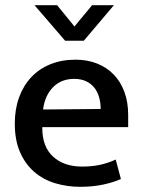

<svg xmlns="http://www.w3.org/2000/svg" viewBox="-20 -710 549 740"><path d="M474 -220H143V-216Q143 -144 185 -106Q227 -68 296 -68Q334 -68 364.5 -74.5Q395 -81 426 -95L446 -20Q417 -7 377 1.5Q337 10 289 10Q238 10 192 -4Q146 -18 111.5 -48Q77 -78 57 -124Q37 -170 37 -234Q37 -289 53.5 -334.5Q70 -380 100.5 -412.5Q131 -445 174.5 -462.5Q218 -480 271 -480Q317 -480 354.5 -465Q392 -450 418.5 -422.5Q445 -395 459.5 -355.5Q474 -316 474 -268ZM368 -290Q368 -314 362 -335Q356 -356 344 -371.5Q332 -387 312.5 -396.5Q293 -406 266 -406Q216 -406 184.5 -374Q153 -342 146 -288ZM303 -553H231L113 -690H200L267 -608L335 -690H419Z"/></svg>

Font: Mukta Mahee Medium
Style: Regular
Weight: 500
Designer: Shuchita Grover, Noopur Datye, Girish Dalvi, Yashodeep Gholap
Foundry: Ek Type
Version: Version 2.538;PS 1.000;hotconv 16.6.51;makeotf.lib2.5.65220;